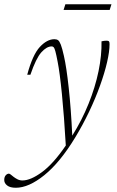

<svg xmlns="http://www.w3.org/2000/svg" viewBox="-104 -621 554 906"><path d="M39.5 -268.5H24.5Q50 -363 84 -399.5Q118 -436 152.5 -436Q163 -436 169.8 -431.5Q176.5 -427 183 -410.2Q189.5 -393.5 197.5 -357.5Q209.5 -305.5 220.2 -207.2Q231 -109 237 19Q283 -54.5 314.2 -132.2Q345.5 -210 361 -285.2Q376.5 -360.5 375 -426Q387 -429 399 -429Q407.5 -429 410.2 -426Q413 -423 413 -413Q413 -378 401.2 -327.2Q389.5 -276.5 368 -216.8Q346.5 -157 316.8 -94.5Q287 -32 251 27.5Q179 146 105.2 205.5Q31.5 265 -29.5 265Q-56.5 265 -70.2 254.2Q-84 243.5 -84 228.5Q-84 214 -77 206.2Q-70 198.5 -62 198.5Q-58.5 198.5 -53.2 202.8Q-48 207 -40.5 213Q-33 219 -22 224.8Q-11 230.5 2 230.5Q40.5 230.5 94.2 191Q148 151.5 206.5 65.5Q198.5 -74 188.2 -176.8Q178 -279.5 168 -329.5Q161.5 -364 157.2 -379.2Q153 -394.5 149.2 -398.2Q145.5 -402 140 -402Q116 -402 91 -374Q66 -346 39.5 -268.5ZM196 -574 204.5 -601H422L413.5 -574Z"/></svg>

Font: Newsreader 16pt ExtraLight
Style: Italic
Weight: 275
Italic angle: -17°
Designer: Hugues Gentile
Foundry: Production Type
Version: Version 1.003; ttfautohint (v1.8.3)